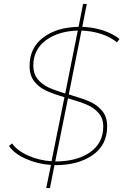

<svg xmlns="http://www.w3.org/2000/svg" viewBox="-20 -840 641 980"><path d="M396 -684 331 -358Q396 -339 434.5 -323Q473 -307 500 -276Q527 -245 527 -195Q527 -100 453 -48.5Q379 3 263 3H258L235 120H216L240 2Q171 -3 111.5 -29.5Q52 -56 26 -95L42 -108Q67 -71 123.5 -46Q180 -21 243 -17L309 -344Q253 -360 216 -377Q179 -394 155 -424.5Q131 -455 131 -503Q131 -596 200.5 -648.5Q270 -701 381 -703L404 -820H423L400 -703Q455 -701 505 -685Q555 -669 590 -641L577 -624Q542 -652 495.5 -667Q449 -682 396 -684ZM313 -363 377 -684Q276 -681 213 -633.5Q150 -586 150 -505Q150 -464 171.5 -437Q193 -410 227 -394Q261 -378 313 -363ZM327 -338 262 -16H264Q373 -16 440 -63Q507 -110 507 -194Q507 -237 482.5 -264Q458 -291 422.5 -306Q387 -321 327 -338Z"/></svg>

Font: Montserrat Alternates Thin
Style: Italic
Weight: 250
Italic angle: -11.3°
Designer: Julieta Ulanovsky
Foundry: Julieta Ulanovsky
Version: Version 7.200